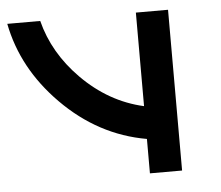

<svg xmlns="http://www.w3.org/2000/svg" viewBox="-91 -534 670 581"><g transform="rotate(-5 244.0 -244.0)"><path d="M341.8 -204.1V-488.3H439.5V0H341.8V-104.5Q195.8 -129.9 85 -242.2Q-22 -350.6 -48.8 -488.3H51.3Q76.2 -389.6 153.8 -311Q235.8 -228 341.8 -204.1Z"/></g></svg>

Font: Arounder
Style: Regular
Weight: 400
Designer: Maxim Raikov
Foundry: Maxim Raikov
Version: Version 1.00 March 23, 2021, initial release